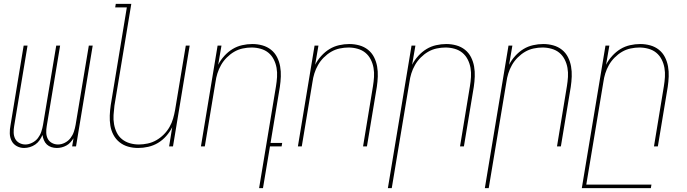

<svg xmlns="http://www.w3.org/2000/svg" viewBox="-20 -755 3540 990"><path d="M104 8Q84 8 66.5 -1.5Q49 -11 40 -28.5Q31 -46 30.5 -67Q30 -88 34 -108L102 -520H122L53 -105Q50 -88 50.5 -71Q51 -54 58 -40Q65 -26 79.5 -18Q94 -10 111 -10Q128 -10 146 -19Q164 -28 175.5 -43Q187 -58 193 -76Q199 -94 202 -112L270 -520H290L221 -105Q218 -88 218.5 -71Q219 -54 226 -40Q233 -26 247.5 -18Q262 -10 279 -10Q297 -10 314.5 -19Q332 -28 343.5 -43Q355 -58 361 -76Q367 -94 370 -112L438 -520H458L372 0H352L359 -42Q352 -31 343 -21Q334 -11 322 -4.5Q310 2 297.5 5Q285 8 273 8Q258 8 244.5 3.5Q231 -1 221.5 -10Q212 -19 206.5 -32Q201 -45 199 -59Q193 -45 184 -32Q175 -19 162 -10Q149 -1 134 3.5Q119 8 104 8Z M692 8Q665 8 640.5 1Q616 -6 596.5 -21.5Q577 -37 565 -59.5Q553 -82 549 -107.5Q545 -133 546 -159.5Q547 -186 551 -213L634 -717H574L577 -735H657L570 -210Q567 -186 565.5 -162Q564 -138 568 -115Q572 -92 582 -71.5Q592 -51 609.5 -37Q627 -23 649.5 -16.5Q672 -10 696 -10Q718 -10 741.5 -15Q765 -20 786 -32Q807 -44 824.5 -61.5Q842 -79 854 -100Q866 -121 872.5 -143.5Q879 -166 883 -189L938 -520H958L872 0H852L868 -99Q856 -75 837 -53.5Q818 -32 794.5 -18Q771 -4 744.5 2Q718 8 692 8Z M1316 215 1403 -310Q1407 -334 1408.5 -358Q1410 -382 1406 -405Q1402 -428 1391.5 -448.5Q1381 -469 1364 -483Q1347 -497 1324 -503.5Q1301 -510 1277 -510Q1255 -510 1231.5 -505Q1208 -500 1187.5 -488Q1167 -476 1149.5 -458.5Q1132 -441 1120 -420Q1108 -399 1101 -376.5Q1094 -354 1091 -331L1036 0H1016L1102 -520H1122L1105 -421Q1117 -445 1136.5 -466.5Q1156 -488 1179 -502Q1202 -516 1228.5 -522Q1255 -528 1281 -528Q1308 -528 1333 -521Q1358 -514 1377.5 -498.5Q1397 -483 1408.5 -460.5Q1420 -438 1424.5 -412.5Q1429 -387 1428 -360.5Q1427 -334 1423 -307L1375 -18H1435L1432 0H1372L1336 215Z M1516 0 1602 -520H1622L1605 -421Q1617 -445 1636.5 -466.5Q1656 -488 1679 -502Q1702 -516 1728.5 -522Q1755 -528 1781 -528Q1808 -528 1833 -521Q1858 -514 1877.5 -498.5Q1897 -483 1908.5 -460.5Q1920 -438 1924.5 -412.5Q1929 -387 1928 -360.5Q1927 -334 1923 -307L1872 0H1852L1903 -310Q1907 -334 1908.5 -358Q1910 -382 1906 -405Q1902 -428 1891.5 -448.5Q1881 -469 1864 -483Q1847 -497 1824 -503.5Q1801 -510 1777 -510Q1755 -510 1731.5 -505Q1708 -500 1687.5 -488Q1667 -476 1649.5 -458.5Q1632 -441 1620 -420Q1608 -399 1601 -376.5Q1594 -354 1591 -331L1536 0Z M1980 215 2102 -520H2122L2105 -421Q2117 -445 2136.5 -466.5Q2156 -488 2179 -502Q2202 -516 2228.5 -522Q2255 -528 2281 -528Q2308 -528 2333 -521Q2358 -514 2377.5 -498.5Q2397 -483 2408.5 -460.5Q2420 -438 2424.5 -412.5Q2429 -387 2428 -360.5Q2427 -334 2423 -307L2372 0H2352L2403 -310Q2407 -334 2408.5 -358Q2410 -382 2406 -405Q2402 -428 2391.5 -448.5Q2381 -469 2364 -483Q2347 -497 2324 -503.5Q2301 -510 2277 -510Q2255 -510 2231.5 -505Q2208 -500 2187.5 -488Q2167 -476 2149.5 -458.5Q2132 -441 2120 -420Q2108 -399 2101 -376.5Q2094 -354 2091 -331L2000 215Z M2480 215 2602 -520H2622L2605 -421Q2617 -445 2636.5 -466.5Q2656 -488 2679 -502Q2702 -516 2728.5 -522Q2755 -528 2781 -528Q2808 -528 2833 -521Q2858 -514 2877.5 -498.5Q2897 -483 2908.5 -460.5Q2920 -438 2924.5 -412.5Q2929 -387 2928 -360.5Q2927 -334 2923 -307L2872 0H2852L2903 -310Q2907 -334 2908.5 -358Q2910 -382 2906 -405Q2902 -428 2891.5 -448.5Q2881 -469 2864 -483Q2847 -497 2824 -503.5Q2801 -510 2777 -510Q2755 -510 2731.5 -505Q2708 -500 2687.5 -488Q2667 -476 2649.5 -458.5Q2632 -441 2620 -420Q2608 -399 2601 -376.5Q2594 -354 2591 -331L2500 215Z M2980 215 3102 -520H3122L3105 -421Q3117 -445 3136.5 -466.5Q3156 -488 3179 -502Q3202 -516 3228.5 -522Q3255 -528 3281 -528Q3308 -528 3333 -521Q3358 -514 3377.5 -498.5Q3397 -483 3408.5 -460.5Q3420 -438 3424.5 -412.5Q3429 -387 3428 -360.5Q3427 -334 3423 -307L3372 0H3352L3403 -310Q3407 -334 3408.5 -358Q3410 -382 3406 -405Q3402 -428 3391.5 -448.5Q3381 -469 3364 -483Q3347 -497 3324 -503.5Q3301 -510 3277 -510Q3255 -510 3231.5 -505Q3208 -500 3187.5 -488Q3167 -476 3149.5 -458.5Q3132 -441 3120 -420Q3108 -399 3101 -376.5Q3094 -354 3091 -331L3003 197H3339L3336 215Z"/></svg>

Font: Iosevka Thin Oblique
Style: Regular
Weight: 100
Italic angle: -9°
Monospace: yes
Designer: Belleve Invis
Foundry: Belleve Invis
Version: Version 32.5.0; ttfautohint (v1.8.4)